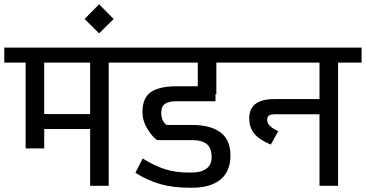

<svg xmlns="http://www.w3.org/2000/svg" viewBox="-30 -870 1713 899"><path d="M589 -647V-577H479V0H392V-266H177V-175H90V-577H-10V-647ZM392 -336V-577H177V-336Z M366 -781 434 -850 502 -781 434 -714Z M725 -341Q725 -322 732 -307Q739 -292 750 -285H868Q956 -285 1002.5 -250Q1049 -215 1049 -142Q1049 -67 1002 -29Q955 9 870 9H857Q779 9 719 -8.5Q659 -26 604 -61L638 -128Q692 -94 742 -78Q792 -62 853 -62H867Q911 -62 936 -80Q961 -98 961 -134Q961 -177 938 -195.5Q915 -214 868 -214H705Q681 -232 659 -268.5Q637 -305 637 -346Q637 -411 676 -438.5Q715 -466 798 -466H896V-577H569V-647H1100V-577H983V-430H979V-396H798Q761 -396 743 -384Q725 -372 725 -341Z M1663 -647V-577H1553V0H1466V-335H1261Q1239 -335 1230 -329.5Q1221 -324 1221 -308Q1221 -279 1273 -256L1238 -193Q1185 -215 1161 -244Q1137 -273 1137 -316Q1137 -406 1254 -406H1466V-577H1080V-647Z"/></svg>

Font: Biryani
Style: Regular
Weight: 400
Designer: Dan Reynolds and Mathieu Reguer
Foundry: Dan Reynolds and Mathieu Reguer
Version: Version 1.004; ttfautohint (v1.1) -l 5 -r 5 -G 72 -x 0 -D la